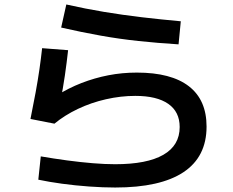

<svg xmlns="http://www.w3.org/2000/svg" viewBox="-20 -799 1040 857"><path d="M494 38Q440 38 377.5 33.5Q315 29 256.5 21Q198 13 151 3L162 -101Q220 -91 279.5 -83Q339 -75 394 -70.5Q449 -66 494 -66Q636 -66 709 -108Q782 -150 782 -232Q782 -300 731 -335.5Q680 -371 584 -371Q519 -371 453 -356Q387 -341 328 -313Q269 -285 223 -247L116 -268Q129 -332 139 -386.5Q149 -441 156 -489.5Q163 -538 168 -584L284 -575Q278 -520 269.5 -461.5Q261 -403 249 -344L232 -372Q286 -406 344 -428.5Q402 -451 463.5 -463Q525 -475 591 -475Q744 -475 823 -414Q902 -353 902 -234Q902 -99 799 -30.5Q696 38 494 38ZM777 -601Q682 -607 597.5 -616Q513 -625 429 -640Q345 -655 253 -676L276 -779Q360 -760 444 -746Q528 -732 613.5 -722Q699 -712 787 -704Z"/></svg>

Font: M PLUS 2 Thin SemiBold
Style: Regular
Weight: 600
Version: Version 1.001